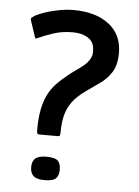

<svg xmlns="http://www.w3.org/2000/svg" viewBox="-51 -714 557 768"><g transform="rotate(5 227.5 -330.0)"><path d="M121 -166Q113 -166 111.5 -170.5Q110 -175 110 -184Q110 -232 117 -266.5Q124 -301 137 -326.5Q150 -352 169 -372Q188 -392 212 -411Q225 -422 242 -433.5Q259 -445 274.5 -458Q290 -471 298.5 -486.5Q307 -502 305 -522Q304 -554 279.5 -569.5Q255 -585 219 -585Q175 -585 139.5 -573Q104 -561 85 -552Q76 -549 73.5 -547Q71 -545 68 -555L47 -618Q44 -626 50.5 -630.5Q57 -635 63 -639Q96 -655 137.5 -664.5Q179 -674 213 -674Q303 -674 356 -633Q409 -592 409 -519Q409 -470 390.5 -441Q372 -412 344.5 -393Q317 -374 292 -356Q259 -333 239.5 -308Q220 -283 212 -252Q204 -221 204 -180Q204 -171 202 -168.5Q200 -166 196 -166ZM99 -33Q99 -57 112 -68.5Q125 -80 156 -80Q191 -80 202.5 -68.5Q214 -57 214 -33Q214 -10 202.5 2Q191 14 156 14Q125 14 112 2Q99 -10 99 -33Z"/></g></svg>

Font: Glory Thin SemiBold
Style: Regular
Weight: 600
Version: Version 1.011